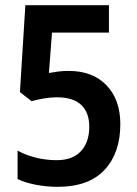

<svg xmlns="http://www.w3.org/2000/svg" viewBox="-20 -803 530 742"><path d="M203 -81Q160 -81 118.5 -89Q77 -97 48 -111V-221Q78 -204 117.5 -194Q157 -184 199 -184Q261 -184 293 -219Q325 -254 325 -313Q325 -368 294 -397.5Q263 -427 199 -427Q176 -427 149.5 -422.5Q123 -418 102 -412L57 -447L78 -783H401V-677H181L169 -521Q186 -524 204.5 -526.5Q223 -529 245 -529Q338 -529 391.5 -473.5Q445 -418 445 -323Q445 -212 384 -146.5Q323 -81 203 -81Z"/></svg>

Font: Noto Sans Kannada UI Condensed SemiBold
Style: Regular
Weight: 600
Width: 3
Designer: Jelle Bosma - Monotype Design Team
Foundry: Monotype Imaging Inc.
Version: Version 2.005; ttfautohint (v1.8.4.7-5d5b)